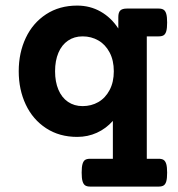

<svg xmlns="http://www.w3.org/2000/svg" viewBox="-20 -482 640 691"><path d="M405.8 -379.4V-420.4Q405.8 -437 412.8 -444.1Q419.9 -451.2 436.5 -451.2H550.8Q562.5 -451.2 568.8 -447Q575.2 -442.9 578.4 -432.1Q581.5 -421.4 581.5 -400.9Q581.5 -380.4 578.4 -369.6Q575.2 -358.9 568.8 -355Q562.5 -351.1 550.8 -351.1H508.3V89.4H550.8Q562.5 89.4 568.8 93.5Q575.2 97.7 578.4 108.4Q581.5 119.1 581.5 139.6Q581.5 160.2 578.4 170.9Q575.2 181.6 568.8 185.5Q562.5 189.5 550.8 189.5H304.7Q293 189.5 286.6 185.3Q280.3 181.2 277.1 170.4Q273.9 159.7 273.9 139.2Q273.9 118.7 277.1 107.9Q280.3 97.2 286.6 93.3Q293 89.4 304.7 89.4H386.2V-46.9Q361.3 -19 328.6 -4.2Q295.9 10.7 257.8 10.7Q193.8 10.7 146 -20.5Q98.1 -51.8 72.8 -105.5Q47.4 -159.2 47.4 -225.6Q47.4 -292 72.8 -345.7Q98.1 -399.4 146 -430.7Q193.8 -461.9 257.8 -461.9Q304.2 -461.9 342.3 -440.2Q380.4 -418.5 405.8 -379.4ZM178.2 -225.6Q178.2 -187.5 190.2 -159.2Q202.1 -130.9 224.6 -115.5Q247.1 -100.1 277.3 -100.1Q308.6 -100.1 334 -114.7Q359.4 -129.4 374.5 -158Q389.6 -186.5 389.6 -225.6Q389.6 -264.6 374.5 -293.2Q359.4 -321.8 334 -336.4Q308.6 -351.1 277.3 -351.1Q247.1 -351.1 224.6 -335.7Q202.1 -320.3 190.2 -292Q178.2 -263.7 178.2 -225.6Z"/></svg>

Font: Courier Prime
Style: Bold
Weight: 700
Designer: Alan Dague-Greene, Quote-Unquote Apps
Foundry: Quote-Unquote Apps
Version: Version 3.018